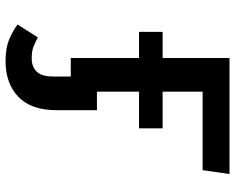

<svg xmlns="http://www.w3.org/2000/svg" viewBox="-94 -488 804 655"><g transform="rotate(90 307.5 -160.0)"><path d="M187.2 222.6Q144.1 222.6 114.4 210.3Q84.6 197.9 63.1 181.5L107.2 112.3Q123.6 121.5 139.2 127.4Q154.9 133.3 179 133.3Q207.2 133.3 223.8 116.4Q240.5 99.5 240.5 59.5V0H177.4V-232.8H88.2V-313.3H177.4V-541.5H573.3L560 -449.7H292.3V-313.3H417.4V-232.8H292.3V-89.2H355.4V48.7Q355.4 134.9 310 178.7Q264.6 222.6 187.2 222.6Z"/></g></svg>

Font: Fira Code Medium
Style: Regular
Weight: 500
Designer: Carrois Corporate, Edenspiekermann AG, Nikita Prokopov
Foundry: Carrois Corporate, Edenspiekermann AG, Nikita Prokopov
Version: Version 6.002